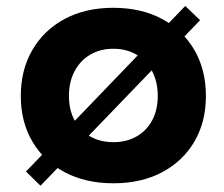

<svg xmlns="http://www.w3.org/2000/svg" viewBox="-20 -588 734 628"><path d="M586 -568.5 634.5 -522 112.5 19.5 65 -27ZM351 11.5Q259.5 11.5 191.5 -24.8Q123.5 -61 85.8 -125.2Q48 -189.5 48 -274Q48 -359.5 85.8 -424.5Q123.5 -489.5 191.5 -526Q259.5 -562.5 350.5 -562.5Q442 -562.5 510 -526Q578 -489.5 615.8 -424.5Q653.5 -359.5 653.5 -274Q653.5 -189.5 616 -125.2Q578.5 -61 510.5 -24.8Q442.5 11.5 351 11.5ZM351 -123Q394 -123 426.8 -141.8Q459.5 -160.5 477.8 -194.5Q496 -228.5 496 -274.5Q496 -320 477.8 -354.8Q459.5 -389.5 426.8 -409Q394 -428.5 351 -428.5Q307.5 -428.5 274.8 -409Q242 -389.5 223.8 -354.8Q205.5 -320 205.5 -274.5Q205.5 -228.5 223.8 -194.5Q242 -160.5 274.8 -141.8Q307.5 -123 351 -123Z"/></svg>

Font: Hepta Slab ExtraLight
Style: Bold
Weight: 700
Version: Version 1.102